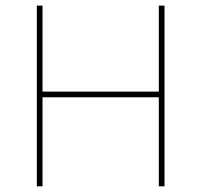

<svg xmlns="http://www.w3.org/2000/svg" viewBox="-20 -657 710 677"><path d="M560.1 0H540V-314H129.9V0H109.9V-637.2H129.9V-334H540V-637.2H560.1Z"/></svg>

Font: Datalegreya
Style: Thin
Weight: 250
Designer: Figs Lab
Foundry: Figs Lab
Version: Version 1.002;PS 001.002;hotconv 1.0.70;makeotf.lib2.5.58329